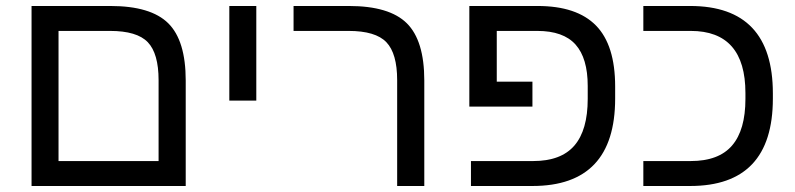

<svg xmlns="http://www.w3.org/2000/svg" viewBox="-20 -619 2647 639"><path d="M598.1 -351.1V0H85V-599.1H347.2Q481.9 -599.1 540 -541.5Q598.1 -483.9 598.1 -351.1ZM174.8 -83H507.8V-352.1Q507.8 -440.9 471.9 -478.5Q436 -516.1 346.2 -516.1H174.8Z M833 -599.1V-284.2H743.2V-599.1Z M1392.1 -351.1V0H1301.8V-352.1Q1301.8 -440.9 1265.9 -478.5Q1230 -516.1 1140.1 -516.1H957V-599.1H1141.1Q1275.9 -599.1 1334 -541.5Q1392.1 -483.9 1392.1 -351.1Z M1936 -333Q1936 -425.3 1895.5 -470.7Q1855 -516.1 1768.1 -516.1H1633.3V-347.2H1752V-264.2H1542V-599.1H1769Q1899.9 -599.1 1963.6 -533.9Q2027.3 -468.8 2027.3 -331.1V-291Q2027.3 0 1752 0H1547.4V-83H1754.4Q1847.2 -83 1891.6 -134.5Q1936 -186 1936 -290Z M2552.2 -291Q2552.2 0 2276.9 0H2121.1V-83H2278.8Q2372.1 -83 2416.5 -134.8Q2460.9 -186.5 2460.9 -290V-309.1Q2460.9 -516.1 2278.8 -516.1H2121.1V-599.1H2276.9Q2552.2 -599.1 2552.2 -308.1Z"/></svg>

Font: Arimo Nerd Font
Style: Regular
Weight: 400
Designer: Steve Matteson
Foundry: Monotype Imaging Inc.
Version: Version 1.33;Nerd Fonts 3.2.1